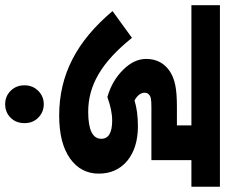

<svg xmlns="http://www.w3.org/2000/svg" viewBox="-84 -578 871 743"><g transform="rotate(90 351.5 -206.5)"><path d="M355.5 -186.5C389.2 -198.7 419.4 -205.1 446.3 -205.1C493.7 -205.1 517.1 -190.9 517.1 -163.1C517.1 -129.4 482.4 -112.3 412.6 -112.3C309.6 -112.3 220.7 -164.1 126.5 -281.7L22.9 -206.5C138.2 -69.3 267.1 0 427.2 0C499 0 554.2 -14.2 593.3 -42C632.3 -69.8 651.9 -106.9 651.9 -153.3C651.9 -199.2 635.3 -235.8 602.1 -263.7C568.4 -291 523.9 -304.7 468.8 -304.7C430.2 -304.7 396.5 -300.3 368.7 -291.5C348.6 -302.7 338.9 -315.9 338.9 -331.1C338.9 -337.4 340.8 -342.8 345.2 -346.7C353 -354.5 362.3 -356.9 396 -356.9H599.6V-511.7H702.6V-622.1H0V-511.7H465.3V-455.6H393.1C324.2 -455.6 287.1 -448.2 256.8 -428.7C226.6 -409.2 208 -378.4 208 -336.9C208 -305.2 222.2 -275.4 250 -247.6C277.8 -219.2 313 -198.7 355.5 -186.5ZM383.3 59.6C362.8 59.6 345.7 66.9 331.5 81.1C317.4 95.2 310.1 112.8 310.1 134.3C310.1 155.8 317.4 173.8 331.5 188C345.7 202.1 362.8 209 383.3 209C403.8 209 421.4 202.1 435.5 188C449.7 173.8 456.5 155.8 456.5 134.3C456.5 112.8 449.7 95.2 435.5 81.1C421.4 66.9 403.8 59.6 383.3 59.6Z"/></g></svg>

Font: Noto Reveo Sans
Style: Bold
Weight: 700
Designer: Monotype Design team
Foundry: Monotype Imaging Inc.
Version: Version 1.04